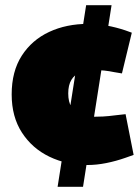

<svg xmlns="http://www.w3.org/2000/svg" viewBox="-20 -720 536 740"><path d="M202 0 312 -700H410L300 0ZM317 -84Q237 -84 170.5 -116Q104 -148 64.5 -209Q25 -270 25 -356Q25 -445 64 -505.5Q103 -566 169.5 -597Q236 -628 320 -628Q355 -628 391 -621.5Q427 -615 463 -603L488 -594L450 -437L420 -442Q401 -446 382.5 -448Q364 -450 341 -450Q311 -450 289 -441Q267 -432 255 -412Q243 -392 243 -360Q243 -327 255.5 -307Q268 -287 290.5 -278.5Q313 -270 342 -270Q358 -270 377.5 -271Q397 -272 428 -276L464 -280L495 -123L464 -112Q427 -99 389.5 -91.5Q352 -84 317 -84Z"/></svg>

Font: REM Black
Style: Regular
Weight: 900
Designer: Octavio Pardo
Foundry: Ashler Design
Version: Version 1.005;gftools[0.9.28]